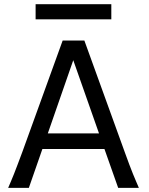

<svg xmlns="http://www.w3.org/2000/svg" viewBox="-20 -909 721 929"><path d="M334.5 -617.7 211.4 -263.7H459ZM19.5 0Q25.9 -14.6 32.7 -30.8Q39.6 -46.9 47.6 -67.1Q55.7 -87.4 65.4 -113.3Q75.2 -139.2 87.9 -173.3L283.2 -712.9H388.2L583.5 -173.3Q595.7 -139.2 605.5 -113.3Q615.2 -87.4 623.5 -67.1Q631.8 -46.9 638.7 -30.8Q645.5 -14.6 651.9 0H551.8L485.4 -188H185.1L119.6 0ZM152.3 -888.7H518.6V-815.4H152.3Z"/></svg>

Font: Andika Compact
Style: Regular
Weight: 400
Designer: Victor Gaultney, Annie Olsen, Julie Remington, Don Collingsworth, Eric Hays, Becca Hirsbrunner
Foundry: SIL International
Version: Version 5.000 ; LnSpcTght